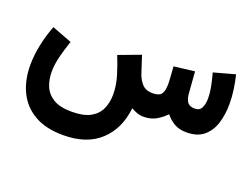

<svg xmlns="http://www.w3.org/2000/svg" viewBox="-101 -613 1408 1076"><g transform="rotate(20 603.0 -75.0)"><path d="M736.3 0Q713.9 0 695.6 -7.1Q677.2 -14.2 661.6 -23.4Q647.9 102.5 568.1 176.8Q488.3 251 348.1 251Q243.2 251 175 210.9Q106.9 170.9 74.2 101.6Q41.5 32.2 41.5 -54.7Q41.5 -112.8 54.2 -175Q66.9 -237.3 90.8 -299.3L209.5 -253.9Q191.4 -202.1 179.2 -152.8Q167 -103.5 167 -60.5Q167 -13.7 183.6 25.4Q200.2 64.5 239.7 87.9Q279.3 111.3 348.1 111.3Q418.5 111.3 459.2 88.9Q500 66.4 517.3 27.8Q534.7 -10.7 534.7 -59.6Q534.7 -112.3 517.8 -168.2Q501 -224.1 480 -274.9L610.4 -323.7L643.1 -223.1Q654.3 -189 676 -165.3Q697.8 -141.6 737.3 -141.1Q777.8 -141.1 791.3 -159.9Q804.7 -178.7 804.7 -221.7Q804.7 -228.5 803.7 -245.8Q802.7 -263.2 801.3 -284.2Q799.8 -305.2 798.3 -322.8L921.4 -337.9L931.6 -206.1Q934.1 -176.3 946.8 -158.7Q959.5 -141.1 990.7 -141.1Q1020 -141.1 1031 -164.3Q1042 -187.5 1042 -219.7Q1042 -247.6 1036.9 -277.1Q1031.7 -306.6 1025.6 -330.8Q1019.5 -355 1016.6 -366.2L1143.1 -400.9Q1152.8 -362.3 1159.2 -318.6Q1165.5 -274.9 1165.5 -231.9Q1165.5 -171.4 1149.7 -118.4Q1133.8 -65.4 1095.7 -32.7Q1057.6 0 991.7 0Q947.3 0 917.5 -18.1Q887.7 -36.1 867.2 -62.5Q842.3 -36.1 810.8 -18.1Q779.3 0 736.3 0Z"/></g></svg>

Font: Vazirmatn UI ExtraBold
Style: Regular
Weight: 800
Designer: Saber Rastikerdar
Foundry: Saber Rastikerdar
Version: Version 33.003